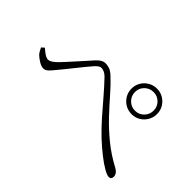

<svg xmlns="http://www.w3.org/2000/svg" viewBox="-93 -969 1186 1186"><g transform="rotate(45 500.0 -376.5)"><path d="M735 -452Q704 -452 678.5 -467Q653 -482 638 -507.5Q623 -533 623 -564Q623 -595 638 -620Q653 -645 678.5 -660Q704 -675 735 -675Q766 -675 791 -660Q816 -645 831 -620Q846 -595 846 -564Q846 -533 831 -507.5Q816 -482 791 -467Q766 -452 735 -452ZM909 -78Q894 -78 862.5 -96Q831 -114 791 -145.5Q751 -177 708 -217Q665 -258 623 -305.5Q581 -353 539 -402.5Q497 -452 453 -498Q439 -512 425.5 -517.5Q412 -523 401 -523Q392 -523 382.5 -516.5Q373 -510 361 -497Q348 -482 328.5 -458.5Q309 -435 288.5 -409Q268 -383 248 -358.5Q228 -334 213 -316Q194 -292 180 -279Q166 -266 148 -266Q132 -266 109 -280Q86 -294 72 -308Q65 -316 59 -327Q53 -338 48 -348L66 -364Q84 -348 101 -336.5Q118 -325 132 -325Q142 -325 154 -332Q166 -339 178 -350Q195 -366 216 -389Q237 -412 260 -437.5Q283 -463 304 -486.5Q325 -510 340 -527Q354 -543 369 -552Q384 -561 401 -561Q418 -561 436 -554.5Q454 -548 476 -527Q515 -491 557 -442.5Q599 -394 649 -341Q699 -288 760.5 -237.5Q822 -187 901 -145Q914 -138 922.5 -126.5Q931 -115 931 -101Q931 -91 926 -84.5Q921 -78 909 -78ZM735 -482Q769 -482 792.5 -506Q816 -530 816 -564Q816 -598 792.5 -621.5Q769 -645 735 -645Q701 -645 677 -621.5Q653 -598 653 -564Q653 -530 677 -506Q701 -482 735 -482Z"/></g></svg>

Font: Noto Serif HK ExtraLight
Style: Regular
Weight: 200
Designer: Ryoko NISHIZUKA 西塚涼子 (kana & ideographs); Frank Grießhammer (Latin, Greek & Cyrillic); Wenlong ZHANG 张文龙 (bopomofo); San
Foundry: Adobe
Version: Version 2.002-H1;hotconv 1.1.0;makeotfexe 2.6.0